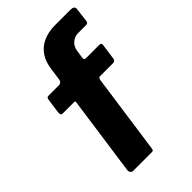

<svg xmlns="http://www.w3.org/2000/svg" viewBox="-225 -821 900 900"><g transform="rotate(-45 225.5 -371.0)"><path d="M403.2 -530Q413 -530 416.1 -526.2Q419.2 -522.4 417.5 -515.2L406.6 -438Q404.2 -423.7 389.9 -423.7H302.5Q294.8 -423.7 292.1 -408.6L236.5 -14.3Q235.5 -4.7 232.6 -2.4Q229.7 0 221.8 0H99.1Q92.2 0 87.2 -6.6Q82.2 -13.1 83.2 -21.7L138.8 -416.3Q140.8 -423.7 132.7 -423.7H56.4Q48.5 -423.7 46.6 -429.7Q44.7 -435.6 45.5 -443.6L55.9 -517.2Q57.3 -524.4 60.1 -527.2Q62.9 -530 73 -530H139.7Q146.5 -530 151.9 -535.6Q157.2 -541.1 157.9 -549.4L166.4 -610.4Q175.4 -674.6 216.4 -708.3Q257.5 -742 326.7 -742H427.9Q438.8 -742 445.4 -737.1Q452 -732.3 450.3 -722.6L441.6 -651Q440.6 -639.3 425.8 -639.3H374.3Q351.5 -639.3 333.6 -623.9Q315.7 -608.4 312.1 -582.5L306.2 -541Q305.2 -530 317.7 -530H403.2Z"/></g></svg>

Font: Libre Franklin Thin
Style: Italic
Weight: 100
Italic angle: -8°
Designer: Pablo Impallari, Rodrigo Fuenzalida, Nhung Nguyen
Foundry: Impallari Type
Version: Version 3.000